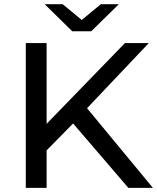

<svg xmlns="http://www.w3.org/2000/svg" viewBox="-20 -908 760 928"><path d="M188.4 -292.1 584.1 -700H699.4L392.3 -376.1L335.7 -313.7L193.6 -169.1ZM104.7 -700H205.3V0H104.7ZM314.4 -333.3 381.7 -408 719 0H600.3ZM196 -887.6H283L415.9 -777.9H334.4L467.3 -887.6H554.3L421.1 -757H329.1Z"/></svg>

Font: iiserrat Thin
Style: Regular
Weight: 100
Designer: Akira Ohta
Foundry: Akira Ohta
Version: Version 1.200;Glyphs 3.3.1 (3343)